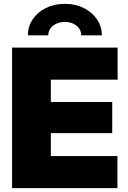

<svg xmlns="http://www.w3.org/2000/svg" viewBox="-20 -974 664 994"><path d="M42.5 0V-727.5H588.9V-561.5H243.2V-445.8H561V-284.7H243.2V-166H587.9V0ZM315.9 -954.1Q370.6 -954.1 413.6 -932.6Q456.5 -911.1 481.9 -874.3Q507.3 -837.4 507.3 -791H400.4Q400.4 -821.3 376.5 -840.8Q352.5 -860.4 315.4 -860.4Q278.8 -860.4 254.4 -840.8Q230 -821.3 230 -791H124.5Q124.5 -837.4 149.4 -874.3Q174.3 -911.1 217.8 -932.6Q261.2 -954.1 315.9 -954.1Z"/></svg>

Font: Inter 24pt Black
Style: Regular
Weight: 900
Designer: Rasmus Andersson
Foundry: rsms
Version: Version 4.001;git-66647c0bb